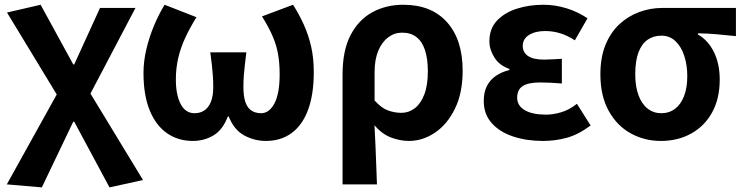

<svg xmlns="http://www.w3.org/2000/svg" viewBox="-20 -594 3207 828"><path d="M160.4 214.1 9.4 201.1 224.7 -186.6 10.2 -540 155.2 -573.5 296 -316H300L411.3 -559.8H564.2L370.1 -190.5L596.7 182.4L452.2 214.1L300 -69.3H296Z M811.2 13.8Q747.9 13.8 699.9 -19.7Q651.9 -53.3 625.3 -118.7Q598.8 -184.1 598.8 -279.6Q598.8 -329.2 611 -381Q623.2 -432.9 643.8 -482.5Q664.4 -532.1 689.9 -573.5L827.3 -519.8Q799 -474.4 779.1 -431.5Q759.2 -388.7 748.8 -344.6Q738.4 -300.6 738.4 -251.4Q738.4 -185.1 759.1 -145.4Q779.9 -105.8 818.7 -105.8Q843.5 -105.8 861.5 -117.9Q879.4 -129.9 889.5 -154.9Q899.6 -180 899.6 -219.1Q899.6 -244.6 898 -266.4Q896.4 -288.2 893.9 -312.6Q891.3 -336.9 886.8 -368.4H1042.3Q1038.7 -336.9 1035.8 -312.6Q1032.8 -288.2 1031.3 -266.4Q1029.7 -244.6 1029.7 -219.1Q1029.7 -176.8 1039 -151.8Q1048.3 -126.8 1065.6 -116.3Q1082.8 -105.8 1106.2 -105.8Q1141.1 -105.8 1163.6 -148.2Q1186 -190.6 1186 -273.8Q1186 -322.7 1178.9 -361.9Q1171.8 -401.1 1155 -439.6Q1138.2 -478.1 1109.9 -523.3L1243.8 -573.5Q1270.4 -531.7 1290.4 -487.4Q1310.3 -443.2 1321.8 -393.2Q1333.2 -343.1 1333.2 -283.1Q1333.2 -187.8 1309 -121.6Q1284.8 -55.4 1238.4 -20.8Q1192 13.8 1126.5 13.8Q1077.1 13.8 1033.2 -10Q989.3 -33.8 966.4 -91.5H962.4Q940.5 -33.8 900.5 -10Q860.4 13.8 811.2 13.8Z M1457.3 201.1V-272.9Q1457.3 -376.6 1492 -442.9Q1526.8 -509.3 1586.1 -541.4Q1645.3 -573.5 1719.5 -573.5Q1840.5 -573.5 1907.9 -498.1Q1975.2 -422.6 1975.2 -288.9Q1975.2 -192.9 1941.8 -125Q1908.5 -57.1 1855.5 -21.7Q1802.5 13.8 1743.6 13.8Q1705.5 13.8 1666.2 -1Q1626.9 -15.9 1595 -53.9Q1597.6 -8.7 1599.2 33.2Q1600.9 75 1602.5 116.3Q1604 157.5 1605.6 201.1ZM1711.3 -107.4Q1742.3 -107.4 1768.3 -126.9Q1794.2 -146.4 1809.7 -186.2Q1825.1 -226.1 1825.1 -286.6Q1825.1 -340.3 1812.9 -377.5Q1800.8 -414.6 1776.2 -433.9Q1751.6 -453.2 1713.6 -453.2Q1680.9 -453.2 1653.9 -432.9Q1626.9 -412.5 1611.2 -374.9Q1595.4 -337.2 1595.4 -282.8V-160.6Q1625.3 -127.5 1653.8 -117.5Q1682.3 -107.4 1711.3 -107.4Z M2320.9 13.8Q2250.1 13.8 2192 -5.7Q2133.9 -25.2 2100 -63.7Q2066.2 -102.2 2066.2 -158.2Q2066.2 -196.6 2079.9 -223.3Q2093.7 -250 2118.7 -267Q2143.6 -284 2176.5 -291.8V-296.8Q2133.9 -311.5 2112.2 -345.9Q2090.5 -380.4 2090.5 -415.9Q2090.5 -470.3 2123.2 -505Q2155.9 -539.6 2209 -556.6Q2262.1 -573.5 2323.8 -573.5Q2374.1 -573.5 2423.4 -558.2Q2472.6 -542.9 2513.6 -515.1L2459 -420Q2429.6 -439.8 2397.4 -450Q2365.1 -460.2 2331.1 -460.2Q2288.7 -460.2 2261.5 -443.3Q2234.4 -426.4 2234.4 -396Q2234.4 -367.9 2257.2 -352.4Q2280.1 -336.9 2326.6 -336.9Q2344 -336.9 2363.9 -338.2Q2383.8 -339.5 2403 -340.5V-234Q2378.4 -236 2354.8 -237.2Q2331.2 -238.4 2309.1 -238.4Q2258.8 -238.4 2234.5 -223Q2210.3 -207.6 2210.3 -172.6Q2210.3 -138.3 2243 -118.9Q2275.7 -99.6 2335.8 -99.6Q2365.3 -99.6 2400 -109.8Q2434.6 -120 2468 -146.4L2527 -52.9Q2474.2 -13.5 2424.7 0.1Q2375.2 13.8 2320.9 13.8Z M2830.1 13.8Q2758.6 13.8 2699.3 -19.3Q2640 -52.3 2604.6 -116.7Q2569.2 -181.1 2569.2 -273.4Q2569.2 -346.7 2591.2 -400.5Q2613.2 -454.2 2651 -489.4Q2688.9 -524.6 2736.9 -542.2Q2784.9 -559.8 2837 -559.8H3153.7V-438.2Q3107.7 -442.7 3070.9 -446.2Q3034 -449.6 2989.6 -450.4V-445.6Q3033.9 -420.1 3058.8 -369.5Q3083.8 -318.8 3083.8 -250.8Q3083.8 -168.7 3051.1 -109.3Q3018.4 -50 2960.8 -18.1Q2903.3 13.8 2830.1 13.8ZM2831.6 -105.8Q2865.9 -105.8 2891 -124.8Q2916.1 -143.7 2930 -179.6Q2943.9 -215.4 2943.9 -265.6Q2943.9 -313.5 2930.9 -353.1Q2918 -392.7 2893.1 -416.4Q2868.2 -440.2 2832.1 -440.2Q2798.8 -440.2 2773.3 -423Q2747.9 -405.9 2733.7 -368.9Q2719.5 -331.9 2719.5 -273.4Q2719.5 -220.9 2733.6 -183.1Q2747.7 -145.3 2773 -125.6Q2798.3 -105.8 2831.6 -105.8Z"/></svg>

Font: Noto Sans SC Thin
Style: Regular
Weight: 100
Designer: Ryoko NISHIZUKA 西塚涼子 (kana, bopomofo & ideographs); Paul D. Hunt (Latin, Greek & Cyrillic); Sandoll Communications 산돌커뮤니
Foundry: Adobe
Version: Version 2.004-H2;hotconv 1.0.118;makeotfexe 2.5.65603